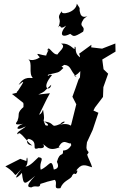

<svg xmlns="http://www.w3.org/2000/svg" viewBox="-20 -795 647 1042"><path d="M358 -45 368 -1C368 -23 364 21 322 22C324 60 306 22 289 83C285 80 314 118 272 125C259 56 249 106 201 126C190 80 227 64 189 58C181 64 139 113 118 108C138 100 127 27 123 79L90 67L9 108C87 154 42 177 96 123C42 191 78 169 99 143C107 213 111 210 171 159C103 229 147 220 150 222C175 207 196 231 199 203C254 187 217 195 277 181C297 198 262 235 308 226C322 188 356 181 369 164C379 133 413 149 377 138C395 175 411 108 389 137C422 89 439 100 480 113C476 94 455 56 453 44C474 21 444 35 450 -6L452 -23L483 -90L514 -183L487 -195L495 -211L539 -269L541 -322L567 -395L542 -419L535 -472L607 -515L606 -559L534 -531L475 -538L476 -552L409 -503C421 -486 403 -466 431 -474C371 -502 401 -544 385 -541C389 -505 368 -565 311 -558C344 -543 295 -511 293 -500C264 -494 243 -558 237 -519C260 -547 211 -473 240 -493C198 -493 162 -520 197 -483C209 -496 172 -457 134 -473C159 -453 133 -398 158 -372C151 -368 113 -387 81 -334C119 -365 109 -351 78 -303C53 -281 104 -301 45 -285L106 -237C111 -224 102 -205 113 -219C66 -180 89 -175 76 -144C79 -136 35 -108 116 -125C75 -121 47 -73 120 -109C109 -96 59 -74 78 -66C85 -95 132 -15 156 -6C116 -7 124 -46 138 -41C194 -25 144 25 189 9C235 14 216 -16 207 -13C231 -13 236 34 306 3C268 20 338 -6 297 7C324 -54 353 -4 368 -20ZM414 -375 406 -363C396 -332 384 -301 373 -270L394 -229L367 -121C361 -100 368 -131 306 -119C352 -135 324 -144 307 -122C247 -97 287 -128 219 -136C257 -113 237 -110 226 -116C206 -162 227 -122 215 -191C212 -214 214 -180 192 -172C232 -256 246 -281 251 -289L188 -282C232 -303 208 -290 258 -335C253 -297 198 -312 262 -387C251 -397 232 -371 242 -390C300 -404 295 -397 324 -426C293 -456 302 -418 328 -443C367 -440 357 -416 396 -376C366 -397 378 -365 416 -409ZM360 -612C379 -600 375 -588 431 -623C446 -660 401 -643 435 -693C480 -730 434 -682 417 -718C403 -763 425 -734 397 -775C394 -727 306 -709 316 -735C279 -688 321 -705 296 -646C316 -673 295 -625 339 -656C297 -607 312 -576 389 -628Z"/></svg>

Font: Asimov Aggro
Style: CondIt
Weight: 500
Designer: Google
Version: Version 2.000980; 2014